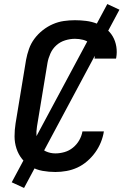

<svg xmlns="http://www.w3.org/2000/svg" viewBox="-20 -843 640 950"><path d="M254 8Q222 8 191 2.5Q160 -3 134 -18Q108 -33 89.5 -56Q71 -79 61.5 -108Q52 -137 52 -168.5Q52 -200 57 -232L109 -547Q114 -574 123.5 -601Q133 -628 150.5 -651.5Q168 -675 191.5 -693.5Q215 -712 241.5 -723.5Q268 -735 295.5 -739Q323 -743 351 -743Q379 -743 406.5 -739.5Q434 -736 458.5 -726.5Q483 -717 504 -701Q525 -685 538 -662.5Q551 -640 555.5 -612.5Q560 -585 555 -557Q555 -556 554.5 -555Q554 -554 554 -553H447Q447 -554 447.5 -554.5Q448 -555 448 -555Q451 -576 445.5 -595.5Q440 -615 425.5 -628Q411 -641 391 -646Q371 -651 351 -651Q327 -651 302.5 -643.5Q278 -636 259 -619Q240 -602 229.5 -578.5Q219 -555 215 -532L163 -217Q159 -192 160.5 -167.5Q162 -143 173.5 -123.5Q185 -104 207 -94Q229 -84 254 -84Q276 -84 299 -90.5Q322 -97 341 -112.5Q360 -128 372 -149Q384 -170 388 -193H494Q490 -166 479 -139Q468 -112 451 -88.5Q434 -65 411.5 -45.5Q389 -26 363 -14Q337 -2 309 3Q281 8 254 8ZM99 87 38 59 511 -823 571 -795Z"/></svg>

Font: Iosevka SS04 SmBd Ex Obl
Style: Regular
Weight: 600
Width: 7
Italic angle: -9°
Monospace: yes
Designer: Belleve Invis
Foundry: Belleve Invis
Version: Version 19.0.0; ttfautohint (v1.8.4)